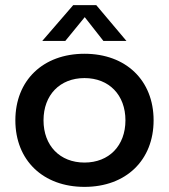

<svg xmlns="http://www.w3.org/2000/svg" viewBox="-20 -720 660 750"><path d="M310 -510C148 -510 40 -406 40 -250C40 -94 148 10 310 10C472 10 580 -94 580 -250C580 -406 472 -510 310 -510ZM310 -85C214 -85 150 -151 150 -250C150 -349 214 -415 310 -415C406 -415 470 -349 470 -250C470 -151 406 -85 310 -85ZM356 -700H266L145 -560H235L311 -653L384 -560H474Z"/></svg>

Font: Goli Medium
Style: Regular
Weight: 500
Designer: jaikishan Patel
Foundry: MagicType
Version: Version 1.000;Glyphs 3.2 (3242)